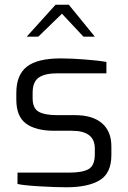

<svg xmlns="http://www.w3.org/2000/svg" viewBox="-20 -786 540 812"><path d="M54 -8V-56H273Q329 -56 355 -71Q381 -86 381 -134V-158Q381 -233 284 -233H209Q132 -233 90.5 -263Q49 -293 49 -365V-393Q49 -469 93.5 -504Q138 -539 237 -539Q280 -539 338.5 -534.5Q397 -530 430 -524V-476H224Q170 -476 144 -458Q118 -440 118 -393V-371Q118 -328 143.5 -313.5Q169 -299 222 -299H298Q371 -299 411 -265Q451 -231 451 -167V-130Q451 -54 402 -24Q353 6 260 6Q215 6 147 2Q79 -2 54 -8ZM215 -766H271L381 -631H333L242 -728L142 -631H93Z"/></svg>

Font: Exo
Style: Regular
Weight: 400
Designer: Natanael Gama
Foundry: Natanael Gama
Version: Version 1.500; ttfautohint (v1.6)